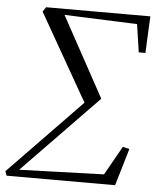

<svg xmlns="http://www.w3.org/2000/svg" viewBox="-64 -788 678 833"><g transform="rotate(5 275.0 -371.5)"><path d="M89.5 -723 103 -743H557L549.5 -583H520.5L502.5 -704.5L185.5 -717L376 -368.5L48 -30.5L416.5 -42.5L487.5 -168.5L516.5 -162L468.5 0H-4L-11 -19L305 -345Z"/></g></svg>

Font: Merriweather 144pt Light
Style: Italic
Weight: 300
Italic angle: -7.8°
Version: Version 2.101